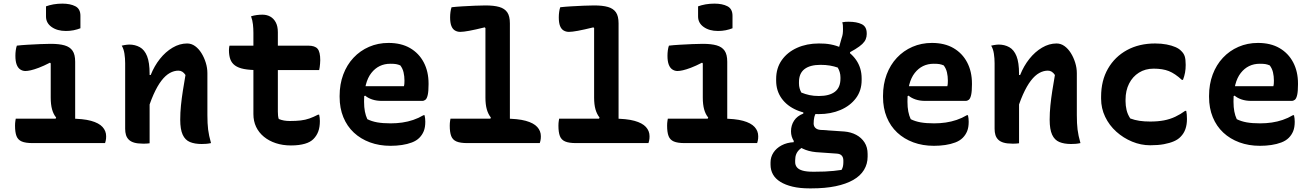

<svg xmlns="http://www.w3.org/2000/svg" viewBox="-20 -790 7240 1060"><path d="M282 -124 290 -141Q275 -159 267.5 -186Q260 -213 260 -251Q260 -271 260 -289.5Q260 -308 260 -327.5Q260 -347 260 -365.5Q260 -384 260 -403Q260 -422 260 -440L256 -444Q221 -426 194.5 -416Q168 -406 150 -402Q132 -398 120 -398Q105 -398 92 -406.5Q79 -415 72 -433.5Q65 -452 65 -482Q65 -497 67 -512Q69 -527 73 -538Q98 -541 132.5 -543Q167 -545 201.5 -546.5Q236 -548 260 -548Q307 -548 336.5 -539.5Q366 -531 380.5 -510Q395 -489 395 -449Q395 -414 395 -380.5Q395 -347 395 -312.5Q395 -278 395 -243Q395 -208 395 -174Q395 -140 395 -105ZM67 -135H365Q439 -135 482.5 -123Q526 -111 546 -89Q566 -67 566 -38Q566 -31 565.5 -25Q565 -19 563.5 -12.5Q562 -6 560 0H160Q121 0 100 -9Q79 -18 71 -39Q63 -60 63 -96Q63 -104 63.5 -110.5Q64 -117 65 -123Q66 -129 67 -135ZM234 -755Q242 -758 253 -761Q264 -764 275.5 -766Q287 -768 299.5 -769Q312 -770 324 -770Q368 -770 396 -755.5Q424 -741 424 -703V-634Q416 -631 406.5 -628Q397 -625 386.5 -623Q376 -621 365.5 -620Q355 -619 344 -619Q296 -619 265 -641Q234 -663 234 -699Z M1145 0Q1131 3 1119 4Q1107 5 1093 5Q1055 5 1028.5 -6Q1002 -17 988.5 -46.5Q975 -76 975 -129Q975 -168 979 -207.5Q983 -247 989.5 -288.5Q996 -330 1004 -376Q996 -388 986.5 -394Q977 -400 965 -400Q941 -400 917.5 -387Q894 -374 871.5 -345Q849 -316 827.5 -268Q806 -220 786 -149V-376H812Q832 -426 863 -465Q894 -504 933 -527Q972 -550 1013 -550Q1037 -550 1057 -535.5Q1077 -521 1092 -497Q1107 -473 1116 -444Q1125 -415 1125 -386Q1125 -348 1125 -309Q1125 -270 1125 -231.5Q1125 -193 1125 -154Q1125 -108 1129 -75Q1133 -42 1145 0ZM806 1Q799 2 792.5 2.5Q786 3 780 3Q774 3 767 3Q740 3 721 -2.5Q702 -8 691 -19Q680 -30 675.5 -45Q671 -60 671 -79Q671 -129 671 -175.5Q671 -222 671 -266.5Q671 -311 671 -354.5Q671 -398 671 -441Q671 -468 667 -494Q663 -520 652 -538Q660 -540 666.5 -541Q673 -542 680 -543Q687 -544 693 -544Q726 -544 752 -529.5Q778 -515 792 -480Q806 -445 806 -382Q806 -317 806 -249.5Q806 -182 806 -118.5Q806 -55 806 1Z M1247 -538H1681Q1719 -538 1733.5 -520.5Q1748 -503 1748 -458Q1748 -448 1747 -438Q1746 -428 1745 -419.5Q1744 -411 1742 -403H1406Q1359 -403 1327.5 -409Q1296 -415 1277.5 -428.5Q1259 -442 1251.5 -463Q1244 -484 1244 -513Q1244 -518 1244.5 -522.5Q1245 -527 1245.5 -531Q1246 -535 1247 -538ZM1742 -157Q1744 -149 1745 -139.5Q1746 -130 1746 -122Q1746 -88 1737 -64Q1728 -40 1710 -22Q1702 -14 1690.5 -7.5Q1679 -1 1663.5 3.5Q1648 8 1629 10.5Q1610 13 1586 13Q1541 13 1503 0.5Q1465 -12 1437 -35Q1409 -58 1394 -89.5Q1379 -121 1379 -160Q1379 -216 1379 -272.5Q1379 -329 1379 -384.5Q1379 -440 1379 -496.5Q1379 -553 1379 -608Q1379 -632 1376.5 -655Q1374 -678 1366 -700Q1382 -705 1398 -707Q1414 -709 1429 -709Q1453 -709 1472 -698.5Q1491 -688 1502.5 -666.5Q1514 -645 1514 -612Q1514 -556 1514 -502Q1514 -448 1514 -393Q1514 -338 1514 -283.5Q1514 -229 1514 -174Q1514 -162 1515 -152Q1516 -142 1519 -133Q1534 -127 1548.5 -124.5Q1563 -122 1581 -122Q1614 -122 1640 -125Q1666 -128 1688.5 -136Q1711 -144 1736 -157Z M2125 -553Q2195 -553 2244 -524.5Q2293 -496 2319.5 -445.5Q2346 -395 2346 -329V-324Q2346 -286 2341.5 -266Q2337 -246 2329 -239.5Q2321 -233 2311 -233H2088Q2058 -233 2034.5 -241Q2011 -249 1996 -262L1976 -252L1980 -314H2210Q2212 -321 2212.5 -329.5Q2213 -338 2213 -345Q2213 -369 2208 -390.5Q2203 -412 2190 -429Q2178 -434 2167 -436Q2156 -438 2135 -438Q2070 -438 2030 -387Q1990 -336 1990 -232V-227Q1990 -198 1994.5 -174.5Q1999 -151 2008 -132Q2032 -120 2062.5 -114.5Q2093 -109 2137 -109Q2170 -109 2201 -113.5Q2232 -118 2261.5 -128Q2291 -138 2318 -154H2324Q2326 -145 2327 -136Q2328 -127 2328 -118Q2328 -87 2319.5 -66Q2311 -45 2295 -29Q2279 -13 2254 -3.5Q2229 6 2199 10.5Q2169 15 2136 15Q2074 15 2022.5 -4Q1971 -23 1933.5 -58Q1896 -93 1875.5 -143Q1855 -193 1855 -255V-261Q1855 -325 1875 -378.5Q1895 -432 1931.5 -471Q1968 -510 2017.5 -531.5Q2067 -553 2125 -553Z M2467 -135H2765Q2839 -135 2882.5 -123Q2926 -111 2946 -89Q2966 -67 2966 -38Q2966 -31 2965.5 -25Q2965 -19 2963.5 -12.5Q2962 -6 2960 0H2560Q2521 0 2500 -9Q2479 -18 2471 -39Q2463 -60 2463 -96Q2463 -104 2463.5 -110.5Q2464 -117 2465 -123Q2466 -129 2467 -135ZM2473 -750Q2499 -753 2533 -755Q2567 -757 2601.5 -758.5Q2636 -760 2660 -760Q2707 -760 2736.5 -751.5Q2766 -743 2780.5 -722Q2795 -701 2795 -661Q2795 -592 2795 -522.5Q2795 -453 2795 -383Q2795 -313 2795 -243.5Q2795 -174 2795 -105H2674L2690 -141Q2675 -160 2667.5 -186.5Q2660 -213 2660 -251Q2660 -299 2660 -346.5Q2660 -394 2660 -442Q2660 -490 2660 -539Q2660 -588 2660 -635L2656 -639Q2603 -626 2570.5 -620Q2538 -614 2521 -614Q2505 -614 2492 -621.5Q2479 -629 2472 -646.5Q2465 -664 2465 -694Q2465 -709 2467 -724Q2469 -739 2473 -750Z M3067 -135H3365Q3439 -135 3482.5 -123Q3526 -111 3546 -89Q3566 -67 3566 -38Q3566 -31 3565.5 -25Q3565 -19 3563.5 -12.5Q3562 -6 3560 0H3160Q3121 0 3100 -9Q3079 -18 3071 -39Q3063 -60 3063 -96Q3063 -104 3063.5 -110.5Q3064 -117 3065 -123Q3066 -129 3067 -135ZM3073 -750Q3099 -753 3133 -755Q3167 -757 3201.5 -758.5Q3236 -760 3260 -760Q3307 -760 3336.5 -751.5Q3366 -743 3380.5 -722Q3395 -701 3395 -661Q3395 -592 3395 -522.5Q3395 -453 3395 -383Q3395 -313 3395 -243.5Q3395 -174 3395 -105H3274L3290 -141Q3275 -160 3267.5 -186.5Q3260 -213 3260 -251Q3260 -299 3260 -346.5Q3260 -394 3260 -442Q3260 -490 3260 -539Q3260 -588 3260 -635L3256 -639Q3203 -626 3170.5 -620Q3138 -614 3121 -614Q3105 -614 3092 -621.5Q3079 -629 3072 -646.5Q3065 -664 3065 -694Q3065 -709 3067 -724Q3069 -739 3073 -750Z M3882 -124 3890 -141Q3875 -159 3867.5 -186Q3860 -213 3860 -251Q3860 -271 3860 -289.5Q3860 -308 3860 -327.5Q3860 -347 3860 -365.5Q3860 -384 3860 -403Q3860 -422 3860 -440L3856 -444Q3821 -426 3794.5 -416Q3768 -406 3750 -402Q3732 -398 3720 -398Q3705 -398 3692 -406.5Q3679 -415 3672 -433.5Q3665 -452 3665 -482Q3665 -497 3667 -512Q3669 -527 3673 -538Q3698 -541 3732.5 -543Q3767 -545 3801.5 -546.5Q3836 -548 3860 -548Q3907 -548 3936.5 -539.5Q3966 -531 3980.5 -510Q3995 -489 3995 -449Q3995 -414 3995 -380.5Q3995 -347 3995 -312.5Q3995 -278 3995 -243Q3995 -208 3995 -174Q3995 -140 3995 -105ZM3667 -135H3965Q4039 -135 4082.5 -123Q4126 -111 4146 -89Q4166 -67 4166 -38Q4166 -31 4165.5 -25Q4165 -19 4163.5 -12.5Q4162 -6 4160 0H3760Q3721 0 3700 -9Q3679 -18 3671 -39Q3663 -60 3663 -96Q3663 -104 3663.5 -110.5Q3664 -117 3665 -123Q3666 -129 3667 -135ZM3834 -755Q3842 -758 3853 -761Q3864 -764 3875.5 -766Q3887 -768 3899.5 -769Q3912 -770 3924 -770Q3968 -770 3996 -755.5Q4024 -741 4024 -703V-634Q4016 -631 4006.5 -628Q3997 -625 3986.5 -623Q3976 -621 3965.5 -620Q3955 -619 3944 -619Q3896 -619 3865 -641Q3834 -663 3834 -699Z M4601 -489 4626 -578Q4631 -592 4632.5 -603Q4634 -614 4634 -629Q4634 -640 4633.5 -649Q4633 -658 4630 -667Q4639 -669 4647.5 -669.5Q4656 -670 4665 -670Q4710 -670 4737.5 -656.5Q4765 -643 4765 -606V-601Q4765 -587 4759.5 -573.5Q4754 -560 4740.5 -547Q4727 -534 4701 -518L4673 -502V-476ZM4501 -550Q4570 -551 4623 -527Q4676 -503 4706.5 -459Q4737 -415 4737 -357V-348Q4737 -290 4705.5 -248Q4674 -206 4620.5 -183Q4567 -160 4500 -160Q4432 -159 4378.5 -182Q4325 -205 4295 -247Q4265 -289 4265 -345V-354Q4265 -414 4296 -458Q4327 -502 4380.5 -526Q4434 -550 4501 -550ZM4510 -432Q4452 -432 4421.5 -408.5Q4391 -385 4391 -337V-329Q4391 -315 4394.5 -302.5Q4398 -290 4404 -279Q4426 -270 4449 -265Q4472 -260 4501 -260Q4559 -260 4589.5 -283.5Q4620 -307 4620 -356V-363Q4620 -378 4616 -391.5Q4612 -405 4605 -417Q4585 -424 4562 -428Q4539 -432 4510 -432ZM4415 -195 4489 -172Q4479 -158 4475.5 -142.5Q4472 -127 4472 -108Q4472 -94 4481 -84.5Q4490 -75 4508 -73L4641 -64Q4678 -61 4707 -45.5Q4736 -30 4753 -3.5Q4770 23 4770 60V75Q4770 115 4750 148Q4730 181 4690.5 203.5Q4651 226 4593.5 238Q4536 250 4459 250H4449Q4396 250 4356 240.5Q4316 231 4288.5 214Q4261 197 4247.5 173Q4234 149 4234 119V107Q4234 77 4250 52.5Q4266 28 4295 12.5Q4324 -3 4362 -5V-32L4430 12Q4409 22 4395.5 34Q4382 46 4376 60.5Q4370 75 4370 95V105Q4370 122 4380 134Q4390 146 4411.5 152Q4433 158 4466 158H4480Q4508 158 4533.5 157Q4559 156 4582.5 153.5Q4606 151 4626 148Q4632 138 4634 127.5Q4636 117 4636 106V96Q4636 79 4627 69Q4618 59 4599 58L4485 50Q4443 46 4411.5 30.5Q4380 15 4363.5 -10Q4347 -35 4347 -65Q4347 -98 4364 -124Q4381 -150 4415 -163Z M5125 -553Q5195 -553 5244 -524.5Q5293 -496 5319.5 -445.5Q5346 -395 5346 -329V-324Q5346 -286 5341.5 -266Q5337 -246 5329 -239.5Q5321 -233 5311 -233H5088Q5058 -233 5034.5 -241Q5011 -249 4996 -262L4976 -252L4980 -314H5210Q5212 -321 5212.5 -329.5Q5213 -338 5213 -345Q5213 -369 5208 -390.5Q5203 -412 5190 -429Q5178 -434 5167 -436Q5156 -438 5135 -438Q5070 -438 5030 -387Q4990 -336 4990 -232V-227Q4990 -198 4994.5 -174.5Q4999 -151 5008 -132Q5032 -120 5062.5 -114.5Q5093 -109 5137 -109Q5170 -109 5201 -113.5Q5232 -118 5261.5 -128Q5291 -138 5318 -154H5324Q5326 -145 5327 -136Q5328 -127 5328 -118Q5328 -87 5319.5 -66Q5311 -45 5295 -29Q5279 -13 5254 -3.5Q5229 6 5199 10.5Q5169 15 5136 15Q5074 15 5022.5 -4Q4971 -23 4933.5 -58Q4896 -93 4875.5 -143Q4855 -193 4855 -255V-261Q4855 -325 4875 -378.5Q4895 -432 4931.5 -471Q4968 -510 5017.5 -531.5Q5067 -553 5125 -553Z M5945 0Q5931 3 5919 4Q5907 5 5893 5Q5855 5 5828.5 -6Q5802 -17 5788.5 -46.5Q5775 -76 5775 -129Q5775 -168 5779 -207.5Q5783 -247 5789.5 -288.5Q5796 -330 5804 -376Q5796 -388 5786.5 -394Q5777 -400 5765 -400Q5741 -400 5717.5 -387Q5694 -374 5671.5 -345Q5649 -316 5627.5 -268Q5606 -220 5586 -149V-376H5612Q5632 -426 5663 -465Q5694 -504 5733 -527Q5772 -550 5813 -550Q5837 -550 5857 -535.5Q5877 -521 5892 -497Q5907 -473 5916 -444Q5925 -415 5925 -386Q5925 -348 5925 -309Q5925 -270 5925 -231.5Q5925 -193 5925 -154Q5925 -108 5929 -75Q5933 -42 5945 0ZM5606 1Q5599 2 5592.5 2.5Q5586 3 5580 3Q5574 3 5567 3Q5540 3 5521 -2.5Q5502 -8 5491 -19Q5480 -30 5475.5 -45Q5471 -60 5471 -79Q5471 -129 5471 -175.5Q5471 -222 5471 -266.5Q5471 -311 5471 -354.5Q5471 -398 5471 -441Q5471 -468 5467 -494Q5463 -520 5452 -538Q5460 -540 5466.5 -541Q5473 -542 5480 -543Q5487 -544 5493 -544Q5526 -544 5552 -529.5Q5578 -515 5592 -480Q5606 -445 5606 -382Q5606 -317 5606 -249.5Q5606 -182 5606 -118.5Q5606 -55 5606 1Z M6357 -550Q6392 -550 6420.5 -544.5Q6449 -539 6469.5 -530Q6490 -521 6501 -509Q6515 -496 6520.5 -479.5Q6526 -463 6526 -432Q6526 -409 6522.5 -389.5Q6519 -370 6511 -349H6505Q6467 -384 6433 -397.5Q6399 -411 6349 -411Q6303 -411 6268 -389Q6233 -367 6213.5 -328.5Q6194 -290 6194 -240V-230Q6194 -207 6199.5 -183Q6205 -159 6220 -136Q6244 -127 6270.5 -123Q6297 -119 6330 -119Q6373 -119 6406.5 -125.5Q6440 -132 6468.5 -145.5Q6497 -159 6523 -178H6529Q6531 -168 6532 -158Q6533 -148 6533 -133Q6533 -102 6524.5 -77.5Q6516 -53 6498 -35Q6484 -20 6461 -10Q6438 0 6406 6Q6374 12 6330 12Q6279 12 6230.5 -8Q6182 -28 6143 -63Q6104 -98 6081.5 -145Q6059 -192 6059 -245V-256Q6059 -345 6097 -411Q6135 -477 6202 -513.5Q6269 -550 6357 -550Z M6925 -553Q6995 -553 7044 -524.5Q7093 -496 7119.5 -445.5Q7146 -395 7146 -329V-324Q7146 -286 7141.5 -266Q7137 -246 7129 -239.5Q7121 -233 7111 -233H6888Q6858 -233 6834.5 -241Q6811 -249 6796 -262L6776 -252L6780 -314H7010Q7012 -321 7012.5 -329.5Q7013 -338 7013 -345Q7013 -369 7008 -390.5Q7003 -412 6990 -429Q6978 -434 6967 -436Q6956 -438 6935 -438Q6870 -438 6830 -387Q6790 -336 6790 -232V-227Q6790 -198 6794.5 -174.5Q6799 -151 6808 -132Q6832 -120 6862.5 -114.5Q6893 -109 6937 -109Q6970 -109 7001 -113.5Q7032 -118 7061.5 -128Q7091 -138 7118 -154H7124Q7126 -145 7127 -136Q7128 -127 7128 -118Q7128 -87 7119.5 -66Q7111 -45 7095 -29Q7079 -13 7054 -3.5Q7029 6 6999 10.5Q6969 15 6936 15Q6874 15 6822.5 -4Q6771 -23 6733.5 -58Q6696 -93 6675.5 -143Q6655 -193 6655 -255V-261Q6655 -325 6675 -378.5Q6695 -432 6731.5 -471Q6768 -510 6817.5 -531.5Q6867 -553 6925 -553Z"/></svg>

Font: Recursive Monospace Casual
Style: Bold
Weight: 700
Version: Version 1.047